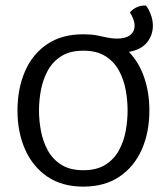

<svg xmlns="http://www.w3.org/2000/svg" viewBox="-20 -682 620 714"><path d="M45 -271Q45 -352.5 73 -416.8Q101 -481 155.5 -517.8Q210 -554.5 289.5 -554.5Q319 -554.5 339.8 -550.5Q360.5 -546.5 378 -542.5Q395.5 -538.5 415.5 -538.5Q446.5 -538.5 463.5 -551.2Q480.5 -564 480.5 -586.5Q480.5 -599 475 -612.5Q469.5 -626 463 -636Q487 -662.5 522.5 -661.5Q531.5 -651.5 540 -630Q548.5 -608.5 548.5 -586Q548.5 -552 527.2 -524.8Q506 -497.5 459.5 -489Q497 -450 516.2 -394Q535.5 -338 535.5 -271Q535.5 -189.5 507 -125.5Q478.5 -61.5 423.8 -24.8Q369 12 290 12Q210.5 12 156 -25.2Q101.5 -62.5 73.2 -126.5Q45 -190.5 45 -271ZM125 -271Q125 -234 132.2 -195.2Q139.5 -156.5 157.5 -123.2Q175.5 -90 207.8 -69.5Q240 -49 290 -49Q340 -49 372.2 -69.5Q404.5 -90 422.5 -123.2Q440.5 -156.5 447.5 -195.2Q454.5 -234 454.5 -271Q454.5 -308 447.5 -347Q440.5 -386 422.5 -419.2Q404.5 -452.5 372.2 -473Q340 -493.5 290 -493.5Q240 -493.5 207.8 -473Q175.5 -452.5 157.5 -419.2Q139.5 -386 132.2 -347Q125 -308 125 -271Z"/></svg>

Font: Signika SC Light
Style: Regular
Weight: 300
Designer: Anna Giedryś
Foundry: Anna Giedryś
Version: Version 2.000; ttfautohint (v1.8.3) -l 8 -r 50 -G 200 -x 9 -